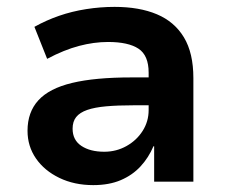

<svg xmlns="http://www.w3.org/2000/svg" viewBox="-20 -528 658 558"><path d="M251 10Q196 10 152.5 -11Q109 -32 84.5 -67.5Q60 -103 60 -148Q60 -202 91.5 -236.5Q123 -271 189.5 -287Q256 -303 362 -303H430V-222H368Q322 -222 288.5 -219Q255 -216 233.5 -208.5Q212 -201 201.5 -188Q191 -175 191 -154Q191 -121 216.5 -104Q242 -87 283 -87Q318 -87 347.5 -103.5Q377 -120 394.5 -147.5Q412 -175 412 -208V-317Q412 -367 382.5 -386.5Q353 -406 294 -406Q253 -406 209.5 -394.5Q166 -383 117 -357L80 -450Q114 -469 151.5 -482Q189 -495 230.5 -501.5Q272 -508 313 -508Q385 -508 436 -486.5Q487 -465 514.5 -419.5Q542 -374 542 -301V0H428V-103H426Q412 -70 388.5 -44.5Q365 -19 331 -4.5Q297 10 251 10Z"/></svg>

Font: Nunito Sans 8pt
Style: Bold
Weight: 700
Version: Version 3.101;gftools[0.9.27]